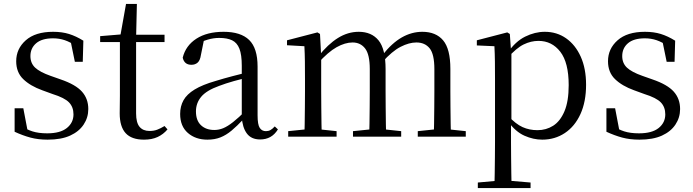

<svg xmlns="http://www.w3.org/2000/svg" viewBox="-20 -692 3509 972"><path d="M221 15Q173 15 134 4.5Q95 -6 54 -25V-144H98L122 -18L85 -20V-56Q113 -37 144 -27Q175 -17 219 -17Q285 -17 318.5 -44Q352 -71 352 -113Q352 -150 329.5 -173.5Q307 -197 246 -216L194 -235Q133 -257 97.5 -291.5Q62 -326 62 -382Q62 -445 110.5 -488Q159 -531 249 -531Q294 -531 329.5 -520Q365 -509 402 -486L399 -379H359L335 -496L366 -490V-458Q336 -479 308 -488.5Q280 -498 249 -498Q192 -498 163 -473Q134 -448 134 -408Q134 -372 158 -349.5Q182 -327 236 -308L287 -290Q363 -264 395 -228Q427 -192 427 -140Q427 -97 403.5 -61.5Q380 -26 335 -5.5Q290 15 221 15Z M628 -479V-516H813V-479ZM709 15Q646 15 616 -18Q586 -51 586 -118Q586 -142 586.5 -161Q587 -180 587 -207V-479H487V-509L608 -519L588 -504L618 -672H673L669 -501V-489V-118Q669 -71 686.5 -50Q704 -29 737 -29Q759 -29 776 -35.5Q793 -42 813 -54L828 -37Q807 -12 778 1.5Q749 15 709 15Z M1030 15Q970 15 931 -19Q892 -53 892 -115Q892 -154 909 -184.5Q926 -215 965.5 -239Q1005 -263 1071 -282Q1113 -295 1159 -307Q1205 -319 1245 -328V-303Q1205 -293 1164 -281.5Q1123 -270 1089 -257Q1025 -234 998.5 -202Q972 -170 972 -128Q972 -82 997.5 -58Q1023 -34 1065 -34Q1088 -34 1110 -43Q1132 -52 1160 -74Q1188 -96 1226 -134L1235 -87H1211Q1180 -54 1152.5 -31Q1125 -8 1096 3.5Q1067 15 1030 15ZM1297 14Q1252 14 1229.5 -16.5Q1207 -47 1204 -100V-103V-359Q1204 -415 1192 -445.5Q1180 -476 1155 -488Q1130 -500 1090 -500Q1061 -500 1032 -491.5Q1003 -483 970 -465L1013 -492L997 -413Q993 -386 980.5 -375Q968 -364 949 -364Q913 -364 905 -400Q920 -461 974 -496Q1028 -531 1112 -531Q1199 -531 1241.5 -489.5Q1284 -448 1284 -355V-108Q1284 -61 1295 -44.5Q1306 -28 1326 -28Q1339 -28 1349 -33.5Q1359 -39 1371 -52L1387 -37Q1371 -11 1348.5 1.5Q1326 14 1297 14Z M1439 0V-28L1547 -39H1580L1684 -28V0ZM1521 0Q1522 -24 1522.5 -65Q1523 -106 1523.5 -150.5Q1524 -195 1524 -229V-290Q1524 -341 1523.5 -381Q1523 -421 1521 -458L1433 -463V-488L1587 -528L1600 -520L1606 -406V-403V-229Q1606 -195 1606.5 -150.5Q1607 -106 1607.5 -65Q1608 -24 1609 0ZM1767 0V-28L1875 -39H1908L2011 -28V0ZM1849 0Q1850 -24 1850.5 -64.5Q1851 -105 1851.5 -149.5Q1852 -194 1852 -229V-342Q1852 -416 1828.5 -446.5Q1805 -477 1765 -477Q1727 -477 1684 -453Q1641 -429 1589 -371L1580 -406H1591Q1640 -468 1690.5 -499.5Q1741 -531 1796 -531Q1861 -531 1896.5 -487.5Q1932 -444 1932 -342V-229Q1932 -194 1932.5 -149.5Q1933 -105 1933.5 -64.5Q1934 -24 1935 0ZM2095 0V-28L2201 -39H2234L2338 -28V0ZM2175 0Q2177 -24 2177.5 -64.5Q2178 -105 2178.5 -149.5Q2179 -194 2179 -229V-342Q2179 -418 2155 -447.5Q2131 -477 2088 -477Q2051 -477 2008 -455Q1965 -433 1915 -377L1904 -413H1916Q1964 -474 2014 -502.5Q2064 -531 2118 -531Q2187 -531 2223.5 -487.5Q2260 -444 2260 -343V-229Q2260 -194 2260.5 -149.5Q2261 -105 2261.5 -64.5Q2262 -24 2263 0Z M2399 260V232L2510 222H2547L2666 232V260ZM2483 260Q2484 226 2484.5 185.5Q2485 145 2485.5 103.5Q2486 62 2486 27V-287Q2486 -338 2485.5 -379.5Q2485 -421 2483 -458L2394 -462V-488L2548 -528L2561 -520L2567 -435L2569 -430V-79L2567 -69V27Q2567 61 2567.5 102.5Q2568 144 2568.5 185Q2569 226 2570 260ZM2725 15Q2680 15 2635 -5Q2590 -25 2552 -77H2539L2553 -105Q2591 -64 2625.5 -48.5Q2660 -33 2701 -33Q2745 -33 2780.5 -55.5Q2816 -78 2837.5 -128.5Q2859 -179 2859 -261Q2859 -375 2816.5 -430Q2774 -485 2706 -485Q2668 -485 2631 -467Q2594 -449 2549 -398L2539 -425H2550Q2589 -482 2638.5 -506.5Q2688 -531 2738 -531Q2799 -531 2846 -498Q2893 -465 2920 -405Q2947 -345 2947 -263Q2947 -177 2918.5 -114.5Q2890 -52 2839.5 -18.5Q2789 15 2725 15Z M3217 15Q3169 15 3130 4.5Q3091 -6 3050 -25V-144H3094L3118 -18L3081 -20V-56Q3109 -37 3140 -27Q3171 -17 3215 -17Q3281 -17 3314.5 -44Q3348 -71 3348 -113Q3348 -150 3325.5 -173.5Q3303 -197 3242 -216L3190 -235Q3129 -257 3093.5 -291.5Q3058 -326 3058 -382Q3058 -445 3106.5 -488Q3155 -531 3245 -531Q3290 -531 3325.5 -520Q3361 -509 3398 -486L3395 -379H3355L3331 -496L3362 -490V-458Q3332 -479 3304 -488.5Q3276 -498 3245 -498Q3188 -498 3159 -473Q3130 -448 3130 -408Q3130 -372 3154 -349.5Q3178 -327 3232 -308L3283 -290Q3359 -264 3391 -228Q3423 -192 3423 -140Q3423 -97 3399.5 -61.5Q3376 -26 3331 -5.5Q3286 15 3217 15Z"/></svg>

Font: Noto Serif TC
Style: Regular
Weight: 400
Designer: Ryoko NISHIZUKA  (kana & ideographs); Frank Grießhammer (Latin, Greek & Cyrillic); Wenlong ZHANG  (bopomofo); Sandoll Co
Foundry: Adobe
Version: Version 2.003-H1;hotconv 1.1.1;makeotfexe 2.6.0